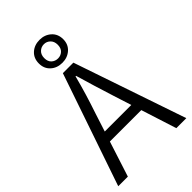

<svg xmlns="http://www.w3.org/2000/svg" viewBox="-260 -968 1059 1059"><g transform="rotate(-45 269.5 -439.0)"><path d="M4 0 229 -657H311L535 0H457L338 -372Q320 -428 303.5 -482.5Q287 -537 270 -595H266Q251 -537 234.5 -482.5Q218 -428 199 -372L79 0ZM118 -207V-266H418V-207ZM268 -699Q227 -699 200 -723.5Q173 -748 173 -788Q173 -829 200 -853.5Q227 -878 268 -878Q308 -878 335.5 -853.5Q363 -829 363 -788Q363 -748 335.5 -723.5Q308 -699 268 -699ZM268 -733Q289 -733 304.5 -747Q320 -761 320 -788Q320 -814 304.5 -829Q289 -844 268 -844Q246 -844 230.5 -829Q215 -814 215 -788Q215 -761 230.5 -747Q246 -733 268 -733Z"/></g></svg>

Font: Assistant ExtraLight
Style: Regular
Weight: 400
Version: Version 3.000